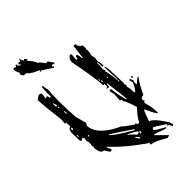

<svg xmlns="http://www.w3.org/2000/svg" viewBox="-269 -952 1084 1084"><g transform="rotate(-45 272.5 -410.0)"><path d="M390.6 43.9Q331.1 6.8 295.9 2L299.8 -7.8Q187.5 -84 111.3 -166V-156.2Q121.1 -141.6 122.1 -133.8L112.3 -128.9Q104.5 -128.9 87.9 -160.2H86.9Q60.5 -160.2 57.6 -214.8H62.5Q61.5 -218.8 58.6 -218.8H57.6L60.5 -252L54.7 -270.5Q58.6 -279.3 58.6 -284.2Q53.7 -293 53.7 -297.9L35.2 -288.1L30.3 -296.9L28.3 -349.6Q28.3 -389.6 48.8 -390.6L47.9 -422.9H38.1L41 -455.1Q27.3 -559.6 23.4 -626L45.9 -641.6H55.7Q64.5 -640.6 65.4 -632.8L62.5 -600.6H66.4L76.2 -605.5Q81.1 -597.7 81.1 -586.9L90.8 -587.9L89.8 -614.3Q89.8 -633.8 91.8 -662.1H100.6L101.6 -658.2Q102.5 -636.7 107.4 -629.9Q103.5 -587.9 103.5 -536.1Q103.5 -492.2 108.4 -407.2L126 -342.8Q122.1 -329.1 117.2 -329.1Q121.1 -246.1 253.9 -186.5Q253.9 -181.6 316.4 -138.7Q316.4 -143.6 321.3 -143.6Q326.2 -134.8 326.2 -129.9L339.8 -130.9Q352.5 -161.1 392.6 -202.1Q376 -257.8 361.3 -280.3L360.4 -293.9Q350.6 -293.9 350.6 -297.9L353.5 -344.7Q347.7 -363.3 346.7 -377L361.3 -377.9Q362.3 -340.8 379.9 -276.4H384.8Q381.8 -311.5 368.2 -415H363.3V-409.2Q363.3 -397.5 360.4 -391.6Q350.6 -395.5 345.7 -395.5V-400.4H355.5L354.5 -423.8L344.7 -422.9Q341.8 -486.3 311.5 -639.6V-643.6Q311.5 -665 333 -678.7L341.8 -673.8L338.9 -641.6L339.8 -631.8L348.6 -632.8V-635.7Q348.6 -651.4 357.4 -651.4Q366.2 -651.4 368.2 -615.2H373L382.8 -699.2L396.5 -700.2Q397.5 -676.8 421.9 -664.1L422.9 -640.6Q422.9 -635.7 418 -635.7Q418 -631.8 420.9 -631.8H422.9Q419.9 -599.6 416 -588.9L421.9 -566.4L418 -543Q424.8 -523.4 424.8 -502L415 -501L414.1 -538.1H409.2V-526.4Q409.2 -504.9 406.2 -491.2Q411.1 -483.4 412.1 -472.7H407.2Q418 -445.3 420.9 -389.6H425.8L420.9 -492.2H424.8L430.7 -469.7L435.5 -358.4Q435.5 -350.6 432.6 -343.8Q437.5 -335 437.5 -330.1Q437.5 -325.2 432.6 -325.2L438.5 -302.7L440.4 -269.5L445.3 -270.5Q452.1 -270.5 475.6 -318.4Q469.7 -326.2 469.7 -340.8L478.5 -341.8Q479.5 -331.1 484.4 -323.2Q480.5 -314.5 480.5 -304.7L481.4 -294.9H485.4Q508.8 -319.3 521.5 -320.3Q493.2 -283.2 465.8 -224.6Q443.4 -222.7 443.4 -210.9Q444.3 -203.1 448.2 -196.3Q439.5 -194.3 439.5 -186.5Q451.2 -144.5 452.1 -127.4Q453.1 -110.4 453.1 -93.8Q444.3 -93.8 413.1 -162.1L408.2 -161.1Q395.5 -132.8 383.8 -95.7Q408.2 -93.8 461.9 -10.7L467.8 11.7L459 17.6Q451.2 -4.9 440.4 -4.9H439.5L443.4 -14.6Q378.9 -57.6 376 -57.6Q367.2 -55.7 367.2 -43Q368.2 -38.1 429.7 -4.9L420.9 0Q357.4 -24.4 349.6 -24.4L350.6 -19.5L408.2 38.1Q400.4 43 390.6 43.9ZM80.1 -526.4 74.2 -549.8H69.3L70.3 -526.4ZM80.1 -507.8V-517.6H75.2L76.2 -507.8ZM87.9 -457 86.9 -475.6H82L83 -457ZM352.5 -456.1 351.6 -465.8 347.7 -464.8V-456.1ZM358.4 -437.5 357.4 -452.1 352.5 -451.2 353.5 -437.5ZM395.5 -434.6 394.5 -444.3H390.6V-434.6ZM49.8 -367.2V-380.9Q41 -379.9 41 -373V-367.2ZM425.8 -376V-385.7L420.9 -384.8V-376ZM39.1 -315.4 43 -316.4V-330.1H38.1ZM488.3 -336.9V-346.7H497.1V-337.9ZM86.9 -276.4V-285.2H82V-276.4ZM293.9 -119.1V-124Q171.9 -206.1 168.9 -206.1L169.9 -201.2Q184.6 -180.7 290 -119.1ZM291 -90.8Q299.8 -91.8 299.8 -100.6Q282.2 -114.3 247.1 -130.9H242.2Q281.2 -96.7 281.2 -90.8ZM309.6 -82V-96.7Q300.8 -94.7 300.8 -87.9V-82ZM273.4 -66.4 283.2 -67.4Q282.2 -79.1 262.7 -89.8L263.7 -85Q273.4 -74.2 273.4 -66.4ZM217.8 -690.4 156.2 -730.5 150.4 -726.6 146.5 -731.4 152.3 -735.4 149.4 -738.3Q121.1 -749 109.4 -758.8Q92.8 -767.6 92.8 -771.5V-772.5L85.9 -779.3H67.4Q55.7 -793 55.7 -800.8Q55.7 -802.7 57.6 -803.7Q58.6 -802.7 62.5 -802.7Q49.8 -828.1 49.8 -839.8Q49.8 -849.6 57.6 -849.6Q61.5 -849.6 69.3 -842.8L75.2 -854.5L83 -852.5Q80.1 -850.6 80.1 -847.7Q80.1 -845.7 85.9 -839.8Q91.8 -834 94.7 -834Q96.7 -834 99.6 -835.9L88.9 -846.7Q95.7 -852.5 98.6 -852.5Q102.5 -852.5 106.4 -847.7L114.3 -864.3L117.2 -862.3Q117.2 -852.5 118.2 -851.6L125 -843.8L122.1 -841.8L124 -838.9L133.8 -844.7L147.5 -830.1Q142.6 -827.1 136.7 -827.1Q168 -793 173.8 -772.5L181.6 -769.5Q192.4 -756.8 201.2 -743.2Q206.1 -739.3 210 -739.3Q212.9 -739.3 217.8 -741.2L240.2 -708L233.4 -704.1Q229.5 -709 224.6 -709Q222.7 -709 214.8 -704.1L223.6 -695.3Z"/></g></svg>

Font: Blackcraft
Style: Regular
Weight: 400
Designer: GGBotNet
Foundry: GGBotNet
Version: 1.00